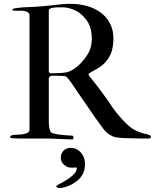

<svg xmlns="http://www.w3.org/2000/svg" viewBox="-20 -715 799 991"><path d="M132.3 -43.9V-636.7Q132.3 -643.6 127.9 -647.9Q123.5 -652.3 116.9 -655Q110.4 -657.7 103 -658.7Q95.7 -659.7 89.8 -659.7H69.8Q63 -659.7 58.6 -659.7Q54.2 -659.7 50.3 -660.6Q44.4 -660.6 44.4 -664.1Q44.4 -669.4 50.3 -670.9Q66.4 -673.8 79.8 -675.3Q93.3 -676.8 106.4 -677.5Q119.6 -678.2 133.1 -678.5Q146.5 -678.7 162.6 -680.2Q165 -680.2 173.6 -680.9Q182.1 -681.6 194.1 -682.6Q206.1 -683.6 219.5 -684.8Q232.9 -686 244.9 -687.3Q256.8 -688.5 265.6 -689.5Q274.4 -690.4 277.3 -690.9Q291.5 -692.9 308.3 -694.1Q325.2 -695.3 341.8 -695.3Q392.6 -695.3 433.8 -682.6Q475.1 -669.9 504.4 -646.5Q533.7 -623 549.6 -590.3Q565.4 -557.6 565.4 -517.6Q565.4 -485.8 558.6 -457.8Q551.8 -429.7 531.7 -402.8Q522 -390.1 511 -381.1Q500 -372.1 488.5 -364.7Q477.1 -357.4 464.8 -351.1Q452.6 -344.7 440.4 -336.9Q437 -335 437 -330.1Q437 -329.1 439.5 -324.2Q472.7 -283.7 503.9 -241.7Q535.2 -199.7 564.5 -155.3Q578.1 -136.2 595 -116.7Q611.8 -97.2 628.9 -80.1Q638.2 -70.8 647.9 -62.5Q657.7 -54.2 670.7 -46.6Q683.6 -39.1 701.2 -32.5Q718.8 -25.9 743.2 -21Q749.5 -19 754.2 -16.8Q758.8 -14.6 758.8 -10.3Q758.8 -1.5 752.9 -1Q752 0 748.8 0Q745.6 0 741.2 0H728.5Q718.8 0 705.3 -0.2Q691.9 -0.5 677 -0.7Q662.1 -1 646.5 -1.5Q630.9 -2 617.7 -2.4Q598.1 -3.4 581.1 -5.9Q564 -8.3 546.9 -19.5Q535.6 -24.9 523.4 -38.3Q511.2 -51.8 500.5 -67.4Q487.3 -85 472.4 -106.4Q457.5 -127.9 442.4 -149.9Q427.2 -171.9 412.8 -192.9Q398.4 -213.9 386.5 -231.2Q374.5 -248.5 366.5 -260.5Q358.4 -272.5 356 -276.4Q354 -279.3 348.9 -286.6Q343.8 -293.9 337.9 -301.5Q332 -309.1 326.2 -315.2Q320.3 -321.3 317.4 -321.8Q305.7 -323.2 290.3 -323.7Q274.9 -324.2 262.2 -324.2H249.5Q244.1 -324.2 239 -321.5Q233.9 -318.8 231.9 -312.5V-82Q231.9 -76.2 232.7 -68.4Q233.4 -60.5 234.9 -53.2Q236.3 -45.9 238.8 -39.8Q241.2 -33.7 244.6 -31.2Q251 -26.9 266.1 -23.7Q281.2 -20.5 298.1 -18.8Q314.9 -17.1 330.3 -16.1Q345.7 -15.1 352.1 -15.1Q356.4 -15.1 357.9 -11.2Q359.4 -7.3 359.4 -3.4Q359.4 2 357.2 3.2Q355 4.4 348.6 4.4Q340.8 4.4 323.7 3.7Q306.6 2.9 287.8 2.2Q269 1.5 253.2 0.7Q237.3 0 231.9 0H80.6Q78.6 0 74.2 -0.2Q69.8 -0.5 64.5 -0.7Q59.1 -1 53.7 -1.2Q48.3 -1.5 44.4 -1.5Q39.1 -2.4 35.9 -2.7Q32.7 -2.9 32.7 -8.3Q32.7 -11.7 34.7 -13.4Q36.6 -15.1 44.4 -17.6Q53.7 -19.5 68.1 -19.8Q82.5 -20 96.2 -22Q109.9 -23.9 120.4 -28.6Q130.9 -33.2 132.3 -43.9ZM231.9 -662.1V-348.6Q231.9 -343.8 234.9 -340.3Q237.8 -336.9 241.2 -336.9H260.7Q277.3 -336.9 295.9 -338.4Q314.5 -339.8 325.7 -342.3Q338.9 -345.7 352.1 -353.3Q365.2 -360.8 377 -370.4Q388.7 -379.9 398.9 -390.9Q409.2 -401.9 417 -412.1Q425.3 -423.8 431.6 -433.6Q438 -443.4 442.6 -454.1Q447.3 -464.8 450 -478.3Q452.6 -491.7 454.1 -510.3Q454.1 -536.1 450.2 -556.4Q446.3 -576.7 437.7 -593.3Q429.2 -609.9 416.5 -624Q403.8 -638.2 386.2 -651.4Q380.4 -655.3 372.8 -659.2Q365.2 -663.1 356.9 -666.3Q348.6 -669.4 339.8 -671.9Q331.1 -674.3 323.2 -675.8Q318.8 -676.8 308.6 -677Q298.3 -677.2 292 -677.2Q285.2 -677.2 274.9 -677Q264.6 -676.8 255.1 -675.3Q245.6 -673.8 238.8 -670.7Q231.9 -667.5 231.9 -662.1ZM269.5 248.5Q270.5 247.6 271.5 245.8Q272.5 244.1 275.4 240.7Q283.7 236.3 289.6 233.2Q295.4 230 299.8 228Q300.8 227.1 301.8 226.6Q310.5 221.7 323.2 213.9Q335.9 206.1 347.7 196.5Q359.4 187 367.7 176.5Q376 166 376 154.8Q376 153.3 375.5 151.1Q375 148.9 372.6 148.9Q368.2 149.4 363.8 149.9Q359.4 150.4 355 150.4Q349.1 150.4 344 149.9Q338.9 149.4 334 148.9Q331.5 148.4 327.4 146.5Q323.2 144.5 319.1 141.6Q314.9 138.7 311 135.5Q307.1 132.3 305.2 129.9Q293.9 118.2 293.9 99.6Q293.9 76.7 308.1 62.5Q322.3 48.3 345.7 48.3Q362.3 48.3 376 55.4Q389.6 62.5 399.2 74Q408.7 85.4 413.8 100.6Q418.9 115.7 418.9 131.8Q418.9 161.1 407 184.1Q395 207 372.6 222.2Q364.7 227.5 356.2 233.2Q347.7 238.8 336.4 243.2Q322.3 249 310.5 252.2Q298.8 255.4 287.1 255.4Q283.2 255.4 279.8 254.6Q276.4 253.9 269.5 248.5Z"/></svg>

Font: IM FELL French Canon SC
Style: Regular
Weight: 400
Designer: Igino Marini
Foundry: Igino Marini
Version: 3.00